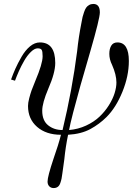

<svg xmlns="http://www.w3.org/2000/svg" viewBox="-20 -671 697 973"><path d="M36 -268Q46 -296 58 -323Q70 -350 89 -383Q108 -416 132 -436Q156 -456 182 -456Q260 -456 260 -352Q260 -302 225 -222Q194 -149 194 -110Q194 -60 224 -36Q254 -12 297 -12Q346 -216 371 -412Q378 -481 393 -557Q396 -575 398.5 -585Q401 -595 406 -609.5Q411 -624 416.5 -632Q422 -640 431.5 -645.5Q441 -651 453 -651Q486 -651 486 -608Q486 -578 438 -412Q382 -222 351 -102Q335 -40 330 -12Q376 -16 416 -34.5Q456 -53 484 -79.5Q512 -106 532 -138Q552 -170 561 -199.5Q570 -229 570 -253Q570 -292 548 -342Q534 -370 534 -398Q534 -424 544 -440Q554 -456 575 -456Q633 -456 633 -362Q633 -286 600.5 -206Q568 -126 520 -78Q484 -42 438 -17Q392 8 325 12Q312 75 306 136L296 208Q294 224 292 234Q290 244 285.5 257Q281 270 272.5 276Q264 282 252 282Q238 282 229.5 273Q221 264 221 249Q221 224 251 134Q276 63 289 12Q214 12 168 -28Q122 -68 122 -134Q122 -150 128 -173Q134 -196 140 -213Q146 -230 159 -261Q196 -348 196 -386Q196 -411 191 -418.5Q186 -426 171 -426Q155 -426 136.5 -408Q118 -390 102.5 -363Q87 -336 75.5 -310Q64 -284 56 -262Z"/></svg>

Font: Old Standard TT
Style: Italic
Weight: 400
Italic angle: -15.2°
Designer: Alexey Kryukov <alexios@thessalonica.org.ru>
Version: Version 2.2